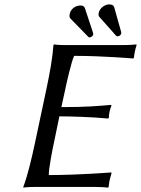

<svg xmlns="http://www.w3.org/2000/svg" viewBox="-20 -850 641 873"><path d="M225 -200 250 -321C298 -321 404 -318 471 -311L475 -314C475 -323 476 -333 478 -342C480 -351 483 -361 487 -370L484 -373C424 -368 377 -363 259 -363L277 -445C280 -462 305 -572 317 -596C451 -596 586 -584 586 -584L589 -588C590 -596 591 -605 593 -614C594 -622 597 -631 601 -645L600 -648C583 -646 560 -645 539 -645H276C242 -645 226 -648 226 -648L223 -645C219 -588 207 -520 191 -445L139 -200C123 -125 106 -54 86 0V3C86 3 104 0 139 0H412C433 0 456 1 471 3L474 0C476 -14 476 -19 478 -29C480 -39 485 -54 487 -62L486 -66C486 -66 336 -54 202 -54C200 -78 221 -183 225 -200ZM297 -787C295 -778 296 -771 299 -767L381 -683C382 -681 385 -680 388 -680C393 -680 402 -685 404 -693C404 -696 404 -699 402 -704L366 -813C363 -821 357 -825 346 -825C317 -825 300 -803 297 -787ZM429 -792C427 -784 428 -777 432 -773L503 -693C506 -689 509 -685 515 -685C522 -685 529 -690 531 -697C531 -699 532 -704 530 -708L499 -818C496 -826 490 -830 475 -830C459 -830 434 -815 429 -792Z"/></svg>

Font: Libertinus Sans
Style: Italic
Weight: 400
Italic angle: -12°
Designer: Philipp H. Poll, Khaled Hosny
Foundry: Caleb Maclennan
Version: Version 7.050;RELEASE